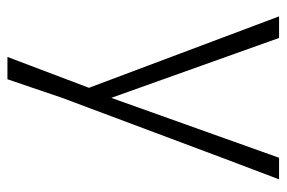

<svg xmlns="http://www.w3.org/2000/svg" viewBox="-147 -423 770 516"><g transform="rotate(90 238.0 -165.0)"><path d="M193 200H133L216 -19L24 -530H82L243 -79L404 -530H462Q406 -383 352 -238Q298 -93 243 53Z"/></g></svg>

Font: Tanohe Sans Light
Style: Regular
Weight: 300
Designer: Village Type and Design LLC & Cristiano Sobral
Foundry: Cooper Hewitt Smithsonian Design Museum
Version: Version 1.00;September 29, 2021;FontCreator 13.0.0.2655 64-b